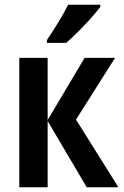

<svg xmlns="http://www.w3.org/2000/svg" viewBox="-20 -786 519 806"><path d="M335 -543H463L299 -284L477 0H344L180 -278V0H61V-543H180V-282ZM401 -766V-757Q387 -738 362 -710Q337 -682 309 -654Q281 -626 258 -606H177V-618Q202 -655 225.5 -693.5Q249 -732 266 -766Z"/></svg>

Font: Noto Sans Disp Cond SemBd
Style: Regular
Weight: 600
Width: 3
Designer: Monotype Design Team
Foundry: Monotype Imaging Inc.
Version: Version 2.000;GOOG;noto-source:20170915:90ef993387c0; ttfaut